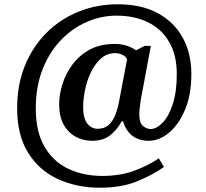

<svg xmlns="http://www.w3.org/2000/svg" viewBox="-20 -734 961 896"><path d="M447 142Q339 142 251 102Q163 62 111.5 -20.5Q60 -103 60 -229Q60 -338 96 -427Q132 -516 196.5 -580.5Q261 -645 346.5 -679.5Q432 -714 530 -714Q639 -714 715.5 -673Q792 -632 832.5 -558.5Q873 -485 873 -388Q873 -292 843.5 -222Q814 -152 768.5 -114.5Q723 -77 675 -77Q630 -77 599.5 -99Q569 -121 554 -168H548Q527 -129 494.5 -103Q462 -77 410 -77Q368 -77 333 -96Q298 -115 277 -152.5Q256 -190 256 -248Q256 -291 271 -340Q286 -389 317.5 -432Q349 -475 398 -502Q447 -529 516 -529Q548 -529 574.5 -519.5Q601 -510 615 -499L655 -520H684L637 -268Q636 -261 633 -238.5Q630 -216 630 -201Q630 -161 647 -146.5Q664 -132 683 -132Q710 -132 738.5 -161Q767 -190 786 -247.5Q805 -305 805 -388Q805 -478 769 -539Q733 -600 669.5 -630.5Q606 -661 524 -661Q452 -661 384.5 -631.5Q317 -602 263.5 -546Q210 -490 178.5 -410Q147 -330 147 -229Q147 -118 188.5 -48Q230 22 300.5 54.5Q371 87 457 87Q542 87 608.5 62Q675 37 721 5L745 45Q692 83 619 112.5Q546 142 447 142ZM436 -133Q467 -133 486.5 -150.5Q506 -168 517 -195Q528 -222 534 -252L573 -457Q567 -471 551 -478.5Q535 -486 518 -486Q478 -486 449.5 -459.5Q421 -433 402.5 -393Q384 -353 376 -310.5Q368 -268 368 -235Q368 -183 387 -158Q406 -133 436 -133Z"/></svg>

Font: Noto Serif Myanmar SemiBold
Style: Regular
Weight: 600
Designer: Ben Mitchell and the Monotype Design Team
Foundry: Monotype Imaging Inc.
Version: Version 2.106; ttfautohint (v1.8.4.7-5d5b)